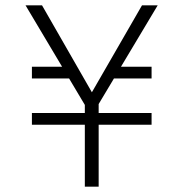

<svg xmlns="http://www.w3.org/2000/svg" viewBox="-20 -702 690 722"><path d="M313 -284 76 -682H138L337 -335H314L514 -682H573L335 -284ZM299 0V-324H351V0ZM240 -451 259 -407H100V-451ZM100 -233V-277H550V-233ZM387 -407 412 -451H550V-407Z"/></svg>

Font: Outfit Thin ExtraLight
Style: Regular
Weight: 250
Version: Version 1.100;gftools[0.9.27]